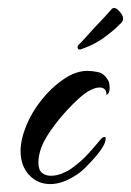

<svg xmlns="http://www.w3.org/2000/svg" viewBox="-20 -450 331 485"><path d="M107 15Q75 15 53.5 -8Q32 -31 32 -69Q32 -98 47 -134Q61 -168 86 -199Q111 -230 141.5 -250.5Q172 -271 201 -271Q212 -271 227 -268Q242 -265 252 -249Q254 -247 255.5 -241Q257 -235 257 -228Q257 -214 249 -210Q249 -221 244 -225Q239 -229 232 -229Q223 -229 213 -224.5Q203 -220 196 -215Q178 -202 153 -175.5Q128 -149 107.5 -119.5Q87 -90 81 -67Q77 -52 77 -39Q77 -21 86 -13.5Q95 -6 108 -6Q122 -6 136 -11.5Q150 -17 160 -24Q182 -40 197 -55.5Q212 -71 231 -94Q238 -104 244 -104Q249 -104 245.5 -91.5Q242 -79 223 -56Q210 -41 196 -27Q182 -13 168 -5Q136 15 107 15ZM183 -325H181Q176 -325 176 -331Q176 -336 181 -339Q189 -347 204.5 -364.5Q220 -382 230 -392Q235 -397 245.5 -408.5Q256 -420 263 -428Q267 -430 267 -430Q273 -431 282 -421Q291 -411 291 -403Q291 -397 286 -392Q276 -382 270 -376.5Q264 -371 248 -359Q237 -350 221.5 -341.5Q206 -333 183 -325Z"/></svg>

Font: The Nautigal
Style: Bold
Weight: 700
Designer: Robert E. Leuschke
Foundry: Robert E. Leuschke
Version: Version 1.100; ttfautohint (v1.8.3)